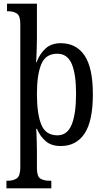

<svg xmlns="http://www.w3.org/2000/svg" viewBox="-20 -780 569 1040"><path d="M15 240V199H22Q52 199 71 186Q90 173 90 126V-650Q90 -695 71 -707Q52 -719 25 -719H18V-760H180V-572Q180 -550 179 -520.5Q178 -491 177 -468Q176 -445 175 -443H178Q196 -490 227.5 -518Q259 -546 309 -546Q393 -546 438 -479.5Q483 -413 483 -269Q483 -124 438 -56.5Q393 11 309 11Q259 11 228.5 -14.5Q198 -40 180 -82H176Q177 -79 177.5 -60Q178 -41 179 -15Q180 11 180 34V131Q180 176 199 187.5Q218 199 248 199H258V240ZM291 -47Q345 -47 368.5 -105.5Q392 -164 392 -272Q392 -379 368.5 -434Q345 -489 290 -489Q227 -489 203.5 -432Q180 -375 180 -271Q180 -164 203.5 -105.5Q227 -47 291 -47Z"/></svg>

Font: Noto Serif Myanmar Cond
Style: Regular
Weight: 400
Width: 3
Designer: Ben Mitchell and the Monotype Design Team
Foundry: Monotype Imaging Inc.
Version: Version 2.106; ttfautohint (v1.8.4.7-5d5b)